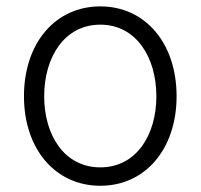

<svg xmlns="http://www.w3.org/2000/svg" viewBox="-20 -573 631 604"><path d="M295.5 11.4C436.8 11.4 535.5 -104 535.5 -270.2C535.5 -437.5 436.8 -552.9 295.5 -552.9C154.1 -552.9 55.4 -437.5 55.4 -270.2C55.4 -104 154.1 11.4 295.5 11.4ZM295.5 -46.5C182.2 -46.5 119 -148.1 119 -270.2C119 -392.4 182.2 -495.4 295.5 -495.4C408.7 -495.4 471.9 -392.4 471.9 -270.2C471.9 -148.1 408.7 -46.5 295.5 -46.5Z"/></svg>

Font: TID UI Light
Style: Regular
Weight: 300
Designer: The TID Project Authors
Foundry: Bakken & Bæck
Version: Version 1.001;hotconv 1.0.109;makeotfexe 2.5.65596